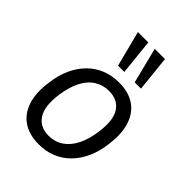

<svg xmlns="http://www.w3.org/2000/svg" viewBox="-217 -853 969 969"><g transform="rotate(45 268.0 -368.5)"><path d="M236 9Q168 9 123 -21Q78 -51 59 -108.5Q40 -166 52 -247Q59 -307 80.5 -353.5Q102 -400 134.5 -432.5Q167 -465 209.5 -482Q252 -499 302 -499Q370 -499 414.5 -469Q459 -439 477.5 -381.5Q496 -324 485 -244Q478 -184 456.5 -137Q435 -90 402.5 -57.5Q370 -25 328 -8Q286 9 236 9ZM240 -57Q284 -57 318 -79.5Q352 -102 374.5 -146Q397 -190 405 -252Q418 -343 388.5 -388Q359 -433 296 -433Q253 -433 218.5 -411Q184 -389 162 -345.5Q140 -302 131 -239Q119 -148 148.5 -102.5Q178 -57 240 -57ZM357 -555 309 -746H382L402 -555ZM238 -555 189 -746H263L283 -555Z"/></g></svg>

Font: Nunito Sans 10pt SemiCondensed
Style: Italic
Weight: 400
Width: 4
Italic angle: -9°
Designer: Vernon Adams
Foundry: Vernon Adams
Version: Version 3.101;gftools[0.9.27]